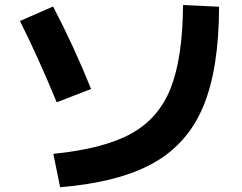

<svg xmlns="http://www.w3.org/2000/svg" viewBox="-20 -742 978 775"><path d="M718.8 -721.7 864.3 -714.8Q863.8 -464.8 800.8 -313.2Q737.8 -161.6 598.9 -83.7Q460 -5.9 222.7 13.7L195.3 -121.1Q397.5 -141.1 509 -202.4Q620.6 -263.7 668.9 -386Q717.3 -508.3 718.8 -721.7ZM60.5 -657.2 194.3 -715.8Q279.8 -551.8 347.7 -382.8L209 -329.1Q131.8 -515.6 60.5 -657.2Z"/></svg>

Font: Pretendard JP ExtraBold
Style: Regular
Weight: 800
Designer: Base glyphs from Inter by Rasmus Andersson; Hangeul glyphs from Noto Sans CJK(Source Han Sans) by Jang Soo-young and Kan
Foundry: Kil Hyung-jin
Version: Version 1.309